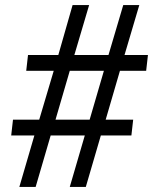

<svg xmlns="http://www.w3.org/2000/svg" viewBox="-20 -734 601 754"><path d="M56 0 115 -202H24L31 -264H134L191 -456H83L90 -518H209L265 -714H330L272 -518H406L464 -714H527L469 -518H561L554 -456H451L395 -264H503L496 -202H376L317 0H254L313 -202H179L120 0ZM198 -264H332L388 -456H254Z"/></svg>

Font: Noto Serif Medium
Style: Italic
Weight: 500
Italic angle: -12°
Designer: Monotype Design Team
Foundry: Monotype Imaging Inc.
Version: Version 2.014; ttfautohint (v1.8.4.7-5d5b)